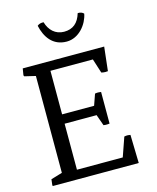

<svg xmlns="http://www.w3.org/2000/svg" viewBox="-138 -1058 941 1152"><g transform="rotate(-15 332.5 -482.0)"><path d="M42.5 -4.4 44.9 0H578.1L573.7 -175.8C551.8 -180.7 535.6 -175.8 535.6 -175.8L494.1 -57.1H209.5V-342.8H408.2L432.6 -273.9C451.7 -270.5 470.2 -273.9 470.2 -273.9V-470.2C470.2 -470.2 448.2 -474.1 432.6 -470.2L408.2 -400.9H209.5V-671.4H473.1L501.5 -582.5C501.5 -582.5 520 -576.7 542 -580.1L558.6 -728.5H52.7L45.9 -687L49.3 -680.2L117.2 -664.1V-62.5L46.9 -41.5ZM350.1 -815.4C427.2 -815.4 482.4 -887.7 494.1 -950.2C494.1 -950.2 483.4 -964.8 457 -963.4C439.5 -905.3 405.3 -876.5 350.1 -876.5C295.9 -876.5 259.3 -913.1 245.1 -963.4C245.1 -963.4 222.2 -966.8 205.6 -952.1C221.2 -880.9 262.7 -815.4 350.1 -815.4Z"/></g></svg>

Font: Trykker
Style: Regular
Weight: 400
Designer: Magnus Gaarde
Foundry: Magnus Gaarde
Version: Version 1.001